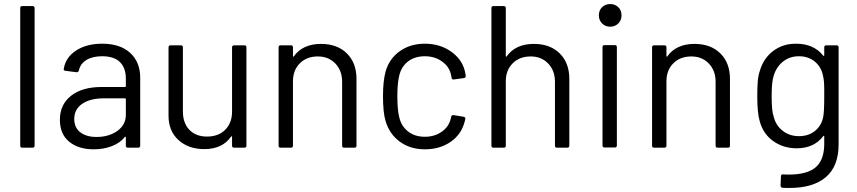

<svg xmlns="http://www.w3.org/2000/svg" viewBox="-20 -730 4237 949"><path d="M80 -10V-690Q80 -700 90 -700H141Q151 -700 151 -690V-10Q151 0 141 0H90Q80 0 80 -10Z M276 -138Q276 -213 331 -256.5Q386 -300 482 -300H598Q602 -300 602 -304V-342Q602 -394 573 -423Q544 -452 485 -452Q437 -452 407 -433.5Q377 -415 370 -382Q367 -372 358 -373L304 -380Q293 -382 295 -388Q303 -445 355 -479.5Q407 -514 485 -514Q574 -514 623.5 -468.5Q673 -423 673 -346V-10Q673 0 663 0H612Q602 0 602 -10V-51Q602 -53 600.5 -54Q599 -55 597 -53Q573 -23 532.5 -7.5Q492 8 443 8Q368 8 322 -29.5Q276 -67 276 -138ZM457 -53Q518 -53 560 -83Q602 -113 602 -162V-240Q602 -244 598 -244H493Q426 -244 386.5 -217Q347 -190 347 -142Q347 -99 377 -76Q407 -53 457 -53Z M813 -158V-496Q813 -506 823 -506H874Q884 -506 884 -496V-179Q884 -122 916 -88.5Q948 -55 1003 -55Q1060 -55 1093.5 -89Q1127 -123 1127 -179V-496Q1127 -506 1137 -506H1188Q1198 -506 1198 -496V-10Q1198 0 1188 0H1137Q1127 0 1127 -10V-53Q1127 -55 1125 -56Q1123 -57 1122 -55Q1080 7 989 7Q912 7 862.5 -37.5Q813 -82 813 -158Z M1357 -10V-496Q1357 -506 1367 -506H1418Q1428 -506 1428 -496V-453Q1428 -451 1429.5 -450Q1431 -449 1432 -451Q1476 -513 1567 -513Q1647 -513 1694.5 -466Q1742 -419 1742 -340V-10Q1742 0 1732 0H1681Q1671 0 1671 -10V-326Q1671 -381 1637.5 -416Q1604 -451 1551 -451Q1496 -451 1462 -417Q1428 -383 1428 -328V-10Q1428 0 1418 0H1367Q1357 0 1357 -10Z M1886 -131Q1873 -173 1873 -255Q1873 -329 1886 -377Q1904 -440 1956 -477Q2008 -514 2080 -514Q2152 -514 2206 -477.5Q2260 -441 2276 -385Q2282 -361 2282 -355V-353Q2282 -346 2273 -344L2221 -337Q2214 -337 2212 -346L2209 -361Q2201 -400 2165 -426Q2129 -452 2080 -452Q2030 -452 1996.5 -426Q1963 -400 1953 -355Q1944 -318 1944 -254Q1944 -188 1953 -152Q1963 -107 1996.5 -80.5Q2030 -54 2080 -54Q2128 -54 2163.5 -79Q2199 -104 2208 -144L2210 -153Q2212 -162 2222 -161L2271 -153Q2282 -151 2280 -142L2277 -130Q2261 -66 2207.5 -29Q2154 8 2080 8Q2008 8 1956.5 -29.5Q1905 -67 1886 -131Z M2409 -10V-690Q2409 -700 2419 -700H2470Q2480 -700 2480 -690V-453Q2480 -451 2481.5 -450Q2483 -449 2484 -451Q2528 -513 2619 -513Q2699 -513 2746.5 -466Q2794 -419 2794 -340V-10Q2794 0 2784 0H2733Q2723 0 2723 -10V-326Q2723 -381 2689.5 -416Q2656 -451 2603 -451Q2548 -451 2514 -417Q2480 -383 2480 -328V-10Q2480 0 2470 0H2419Q2409 0 2409 -10Z M2958 -11V-497Q2958 -507 2968 -507H3019Q3029 -507 3029 -497V-11Q3029 -1 3019 -1H2968Q2958 -1 2958 -11ZM2996 -710Q3020 -710 3036 -694.5Q3052 -679 3052 -654Q3052 -630 3036 -614Q3020 -598 2996 -598Q2972 -598 2956 -614Q2940 -630 2940 -654Q2940 -679 2956 -694.5Q2972 -710 2996 -710Z M3203 -10V-496Q3203 -506 3213 -506H3264Q3274 -506 3274 -496V-453Q3274 -451 3275.5 -450Q3277 -449 3278 -451Q3322 -513 3413 -513Q3493 -513 3540.5 -466Q3588 -419 3588 -340V-10Q3588 0 3578 0H3527Q3517 0 3517 -10V-326Q3517 -381 3483.5 -416Q3450 -451 3397 -451Q3342 -451 3308 -417Q3274 -383 3274 -328V-10Q3274 0 3264 0H3213Q3203 0 3203 -10Z M3848 198Q3838 197 3838 187L3840 141Q3840 136 3843 133.5Q3846 131 3850 132L3877 133Q3970 133 4012 96.5Q4054 60 4054 -19V-56Q4054 -58 4052.5 -58.5Q4051 -59 4049 -57Q4003 3 3918 3Q3852 3 3802 -32.5Q3752 -68 3735 -131Q3723 -172 3723 -253Q3723 -301 3725.5 -329.5Q3728 -358 3736 -381Q3754 -442 3801.5 -478Q3849 -514 3914 -514Q4002 -514 4049 -455Q4051 -453 4052.5 -454Q4054 -455 4054 -457V-496Q4054 -506 4064 -506H4115Q4125 -506 4125 -496V-17Q4125 92 4062 145.5Q3999 199 3883 199Q3856 199 3848 198ZM3804 -154Q3814 -111 3848 -84Q3882 -57 3929 -57Q3977 -57 4009 -83.5Q4041 -110 4049 -153Q4054 -178 4054 -254V-287Q4054 -332 4048 -355Q4040 -398 4008 -425Q3976 -452 3929 -452Q3883 -452 3850 -425.5Q3817 -399 3804 -355Q3794 -325 3794 -255Q3794 -181 3804 -154Z"/></svg>

Font: Barlow GEO
Style: Regular
Weight: 400
Designer: Jeremy Tribby
Foundry: Tribby Type
Version: Version 1.408